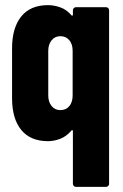

<svg xmlns="http://www.w3.org/2000/svg" viewBox="-20 -542 478 748"><path d="M258 -483Q260 -480 262 -481Q264 -482 264 -485V-502Q264 -507 267.5 -510.5Q271 -514 276 -514H393Q398 -514 401.5 -510.5Q405 -507 405 -502V174Q405 179 401.5 182.5Q398 186 393 186H276Q271 186 267.5 182.5Q264 179 264 174V-31Q264 -34 262 -35Q260 -36 258 -33Q238 -10 214 -1Q190 8 167 8Q99 8 63 -35.5Q27 -79 27 -160V-354Q27 -433 62.5 -477.5Q98 -522 167 -522Q190 -522 214.5 -513.5Q239 -505 258 -483ZM215 -113Q237 -113 250 -128.5Q263 -144 263 -170V-344Q263 -370 250 -385.5Q237 -401 215 -401Q194 -401 181 -385Q168 -369 168 -344V-170Q168 -145 181 -129Q194 -113 215 -113Z"/></svg>

Font: Barlow Condensed
Style: Bold
Weight: 700
Width: 3
Designer: Jeremy Tribby
Foundry: Tribby Type
Version: Version 1.500